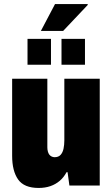

<svg xmlns="http://www.w3.org/2000/svg" viewBox="-20 -917 556 949"><path d="M171 12Q99 12 69.5 -30Q40 -72 40 -147V-528H214V-189Q214 -178 216.5 -168.5Q219 -159 223.5 -153Q228 -147 235 -143.5Q242 -140 250 -140Q269 -140 279.5 -151.5Q290 -163 294 -182Q298 -201 298 -223V-528H473V0H323L314 -66H309Q295 -40 275 -23Q255 -6 229 3Q203 12 171 12ZM116 -597V-725H232V-597ZM284 -597V-725H400V-597ZM182 -764 252 -897H413L414 -893L292 -764Z"/></svg>

Font: Archivo Condensed Black
Style: Regular
Weight: 900
Width: 3
Designer: Hector Gatti
Foundry: Omnibus-Type
Version: Version 2.001